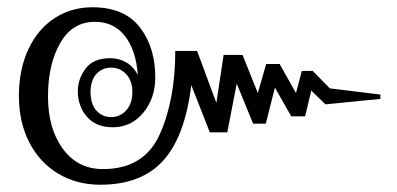

<svg xmlns="http://www.w3.org/2000/svg" viewBox="-20 -535 1091 528"><path d="M32 -271Q32 -344 58 -399.5Q84 -455 130 -485Q176 -515 234 -515Q322 -515 364.5 -460Q407 -405 407 -322Q407 -265 374 -225Q341 -185 290 -185Q244 -185 219 -214Q194 -243 194 -284Q194 -318 215.5 -346.5Q237 -375 283 -375Q307 -375 327 -363.5Q347 -352 359 -329Q354 -397 323.5 -436Q293 -475 241 -475Q179 -475 145.5 -416.5Q112 -358 112 -270Q112 -181 153 -125.5Q194 -70 263 -70Q376 -70 419 -165Q462 -260 462 -395H522L575 -252L595 -384H647L689 -279L712 -359H749L794 -279L810 -340H840L887 -292L1026 -275V-263L875 -248L836 -286L819 -215H781L736 -294L711 -195H676L631 -305L605 -171H557L506 -301Q489 -160 429 -93.5Q369 -27 256 -27Q191 -27 140 -57.5Q89 -88 60.5 -143.5Q32 -199 32 -271ZM344 -282Q344 -313 327 -331Q310 -349 286 -349Q261 -349 245 -331.5Q229 -314 229 -282Q229 -249 245 -231Q261 -213 286 -213Q310 -213 327 -231.5Q344 -250 344 -282Z"/></svg>

Font: Trirong Medium
Style: Regular
Weight: 500
Designer: Katatrad Team
Foundry: CadsonDemak
Version: Version 1.001